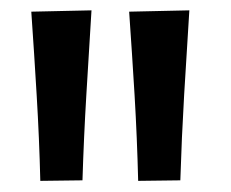

<svg xmlns="http://www.w3.org/2000/svg" viewBox="-20 -764 435 362"><path d="M56 -423Q54 -504 49.2 -583.5Q44.5 -663 39 -742L152.5 -744.5Q147.5 -665.5 142.8 -585.2Q138 -505 135.5 -424ZM240.5 -423Q238.5 -504 233.8 -583.5Q229 -663 223.5 -742L337 -744.5Q332 -665.5 327.2 -585.2Q322.5 -505 320 -424Z"/></svg>

Font: Commissioner Thin Medium
Style: Regular
Weight: 500
Version: Version 1.000